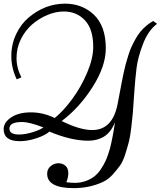

<svg xmlns="http://www.w3.org/2000/svg" viewBox="-25 -751 861 1028"><path d="M305.2 -103Q402.8 -54.7 468.8 -54.7Q577.1 -54.7 604.5 -192.9Q608.4 -213.4 614.7 -246.6Q621.1 -279.8 625 -301.3Q628.9 -322.8 635.5 -353.8Q642.1 -384.8 647.7 -406Q653.3 -427.2 661.9 -454.3Q670.4 -481.4 679.4 -501Q688.5 -520.5 700.7 -542.5Q712.9 -564.5 726.6 -581.1Q756.8 -617.2 795.4 -638.7L815.9 -623.5Q768.6 -587.9 741 -516.6Q713.4 -445.3 706.1 -386.7Q698.7 -328.1 693.4 -248.5Q688 -168.9 685.8 -142.1Q683.6 -115.2 677.7 -66.7Q671.9 -18.1 665 8.3Q658.2 34.7 645.8 74.2Q633.3 113.8 617.4 135.7Q601.6 157.7 577.9 184.1Q554.2 210.4 524.9 223.6Q454.1 256.3 369.6 256.3Q227.5 256.3 227.5 179.2Q227.5 153.8 246.3 138.4Q265.1 123 287.8 123Q310.5 123 325.7 136.7Q340.8 150.4 340.8 175Q340.8 199.7 330.1 224.6Q351.1 228 377.9 228Q404.8 228 431.6 219Q458.5 210 478.5 194.8Q498.5 179.7 514.9 155.3Q531.2 130.9 542.5 105.5Q553.7 80.1 563.5 44.9Q577.6 -8.8 590.8 -96.2Q568.4 -42 532 -19.8Q495.6 2.4 447.3 2.4Q356 2.4 239.3 -46.4Q218.3 -26.9 170.9 -11Q123.5 4.9 80.6 4.9Q-5.4 4.9 -5.4 -59.6Q-5.4 -95.7 34.9 -122.6Q75.2 -149.4 140.6 -149.4Q206.1 -149.4 268.1 -119.1Q315.9 -158.2 362.5 -221.9Q409.2 -285.6 441.7 -362.1Q474.1 -438.5 474.1 -500Q474.1 -595.2 429.7 -642.3Q385.3 -689.5 316.9 -689.5Q273.4 -689.5 228.5 -670.7Q183.6 -651.9 147 -620.1Q110.4 -588.4 86.9 -541.3Q63.5 -494.1 63.5 -440.7Q63.5 -387.2 89.4 -336.9L64.5 -326.2Q35.6 -386.7 35.6 -450.2Q35.6 -513.7 61.3 -567.9Q86.9 -622.1 128.4 -657.2Q216.8 -731.4 323.7 -731.4Q412.6 -731.4 475.1 -674.8Q541.5 -613.8 541.5 -492.2Q541.5 -396.5 470.9 -285.4Q400.4 -174.3 305.2 -103ZM207.5 -68.8Q132.8 -97.7 92.8 -97.7Q25.4 -97.7 25.4 -62.5Q25.4 -30.8 76.7 -30.8Q109.4 -30.8 149.2 -43Q189 -55.2 207.5 -68.8Z"/></svg>

Font: Niconne
Style: Regular
Weight: 400
Designer: Vernon Adams
Foundry: Vernon Adams
Version: Version 1.002